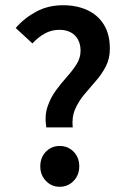

<svg xmlns="http://www.w3.org/2000/svg" viewBox="-20 -702 484 734"><path d="M157 -215Q150 -259 161.5 -293.5Q173 -328 193.5 -356Q214 -384 236 -408.5Q258 -433 273 -457Q288 -481 288 -508Q288 -532 278.5 -550Q269 -568 251 -578Q233 -588 207 -588Q177 -588 151.5 -574Q126 -560 104 -536L40 -595Q73 -633 118.5 -657.5Q164 -682 221 -682Q273 -682 313.5 -663.5Q354 -645 377 -608Q400 -571 400 -516Q400 -478 384.5 -448Q369 -418 346 -392Q323 -366 301.5 -340Q280 -314 267 -284Q254 -254 258 -215ZM208 12Q177 12 155.5 -10.5Q134 -33 134 -66Q134 -100 155.5 -122Q177 -144 208 -144Q240 -144 261.5 -122Q283 -100 283 -66Q283 -33 261.5 -10.5Q240 12 208 12Z"/></svg>

Font: Source Sans 3 SemiBold
Style: Regular
Weight: 600
Designer: Paul D. Hunt
Foundry: Adobe
Version: Version 3.046;hotconv 1.0.118;makeotfexe 2.5.65603